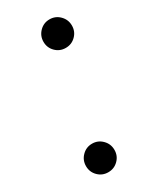

<svg xmlns="http://www.w3.org/2000/svg" viewBox="-144 -571 519 629"><g transform="rotate(-30 115.0 -257.0)"><path d="M102.5 -468.3Q102.5 -490.7 118.2 -506.6Q133.8 -522.5 156.2 -522.5Q178.7 -522.5 194.3 -506.6Q210 -490.7 210 -468.3Q210 -445.8 194.3 -430.2Q178.7 -414.6 156.2 -414.6Q133.8 -414.6 118.2 -430.2Q102.5 -445.8 102.5 -468.3ZM19.5 -45.9Q19.5 -68.4 35.2 -84.2Q50.8 -100.1 73.2 -100.1Q95.7 -100.1 111.3 -84.2Q127 -68.4 127 -45.9Q127 -23.4 111.3 -7.8Q95.7 7.8 73.2 7.8Q50.8 7.8 35.2 -7.8Q19.5 -23.4 19.5 -45.9Z"/></g></svg>

Font: Reddit Sans Fudge Light Italic
Style: Regular
Weight: 300
Italic angle: -11.25°
Designer: Stephen Hutchings
Version: Version 1.013